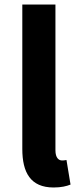

<svg xmlns="http://www.w3.org/2000/svg" viewBox="-20 -818 355 852"><path d="M218 14C252 14 276 8 293 1L275 -108C265 -106 261 -106 255 -106C241 -106 226 -117 226 -151V-798H79V-157C79 -53 115 14 218 14Z"/></svg>

Font: Noto Sans CJK TC
Style: Bold
Weight: 700
Designer: Ryoko NISHIZUKA 西塚涼子 (kana, bopomofo & ideographs); Paul D. Hunt (Latin, Greek & Cyrillic); Sandoll Communications 산돌커뮤니
Foundry: Adobe
Version: Version 2.004;hotconv 1.0.118;makeotfexe 2.5.65603